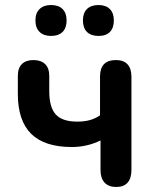

<svg xmlns="http://www.w3.org/2000/svg" viewBox="-20 -736 614 764"><path d="M442 8Q412 8 396 -9.5Q380 -27 380 -59V-177Q353 -164 324.5 -157.5Q296 -151 266 -151Q157 -151 104 -203.5Q51 -256 51 -362V-434Q51 -465 67 -481Q83 -497 113 -497Q143 -497 159.5 -481Q176 -465 176 -434V-373Q176 -309 202 -280.5Q228 -252 288 -252Q315 -252 337 -258Q359 -264 378 -277V-431Q378 -497 441 -497Q472 -497 487.5 -480Q503 -463 503 -431V-59Q503 -27 488 -9.5Q473 8 442 8ZM372 -593Q342 -593 326 -609Q310 -625 310 -655Q310 -684 326 -700Q342 -716 372 -716Q401 -716 417 -700Q433 -684 433 -655Q433 -625 417.5 -609Q402 -593 372 -593ZM183 -593Q154 -593 137.5 -609Q121 -625 121 -655Q121 -684 137.5 -700Q154 -716 183 -716Q213 -716 229 -700Q245 -684 245 -655Q245 -625 229 -609Q213 -593 183 -593Z"/></svg>

Font: Nunito ExtraLight
Style: Regular
Weight: 200
Designer: Vernon Adams
Foundry: Vernon Adams
Version: Version 3.602